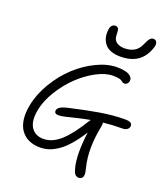

<svg xmlns="http://www.w3.org/2000/svg" viewBox="-190 -1111 1165 1354"><g transform="rotate(20 392.0 -433.5)"><path d="M546.9 -786.1Q505.9 -786.1 475.8 -797.4Q445.8 -808.6 429.7 -828.6Q413.6 -848.6 406.7 -872.8Q399.9 -897 401.9 -925.8Q405.8 -979 440.9 -979Q457 -979 463.6 -967Q470.2 -955.1 470.2 -920.9Q470.2 -885.7 492.9 -868.4Q515.6 -851.1 554.2 -851.1Q640.6 -851.1 671.9 -921.9Q687.5 -958.5 698.7 -971.2Q710 -983.9 725.1 -983.9Q743.2 -983.9 750.2 -968Q757.3 -952.1 750 -931.2Q706.1 -786.1 546.9 -786.1ZM277.8 -248Q244.1 -248 249 -276.9Q255.9 -304.7 320.8 -319.8Q452.1 -350.1 548.6 -366Q645 -381.8 730 -381.8Q764.6 -381.8 775.6 -372.1Q786.6 -362.3 783.2 -344.2Q780.8 -332.5 767.8 -323.7Q754.9 -314.9 734.9 -314.9Q661.1 -314.9 590.8 -307.1Q594.2 -295.4 589.8 -276.9Q555.2 -101.1 585.9 23.9Q593.3 53.7 595.2 66.9Q597.2 80.1 595.2 89.8Q593.3 102.5 584.7 109.9Q576.2 117.2 564 117.2Q545.4 117.2 534.9 104.7Q524.4 92.3 517.1 63Q491.7 -31.2 514.2 -204.1Q474.6 -142.6 437.3 -99.9Q399.9 -57.1 364.7 -33.7Q329.6 -10.3 298.1 -0.2Q266.6 9.8 231.9 9.8Q186 9.8 149.9 -6.3Q113.8 -22.5 89.8 -54.7Q65.9 -86.9 59.1 -135.3Q52.2 -183.6 64.9 -248Q82.5 -336.4 134.3 -421.9Q186 -507.3 253.9 -569.6Q321.8 -631.8 401.1 -669.9Q480.5 -708 551.8 -708Q617.2 -708 645.8 -689.9Q674.3 -671.9 668.9 -644Q666 -631.8 657.7 -624.5Q649.4 -617.2 639.2 -617.2Q630.9 -617.2 624.5 -621.1Q618.2 -625 613 -629.6Q607.9 -634.3 591.1 -638.2Q574.2 -642.1 546.9 -642.1Q489.7 -642.1 421.6 -605.7Q353.5 -569.3 294.4 -512.5Q235.4 -455.6 189.7 -381.6Q144 -307.6 129.9 -236.8Q112.3 -148.9 142.1 -102.1Q171.9 -55.2 234.9 -55.2Q301.8 -55.2 363.8 -111.6Q425.8 -168 495.1 -282.2Q498 -287.1 503.9 -294.9Q459.5 -287.1 408.9 -274.7Q358.4 -262.2 327.4 -255.1Q296.4 -248 277.8 -248Z"/></g></svg>

Font: Shantell Sans Irregular
Style: Italic
Weight: 300
Italic angle: -11.31°
Designer: Stephen Nixon, Anya Danilova, Shantell Martin
Foundry: Arrow Type
Version: Version 1.006;[9816181b4]